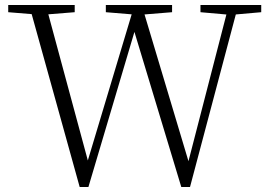

<svg xmlns="http://www.w3.org/2000/svg" viewBox="-20 -743 1078 771"><path d="M300 8 97 -723H164L341 -68H323L328 -83L520 -723H549L746 -65H729L733 -81L899 -723H937L743 8H708L511 -644H529L524 -629L335 8ZM13 -694V-723H280V-694L155 -684H135ZM405 -694V-723H671V-694L548 -684H526ZM785 -694V-723H1029V-694L916 -684H898Z"/></svg>

Font: Noto Serif TC ExtraLight ExtraLight
Style: Regular
Weight: 250
Version: Version 2.003-H1;hotconv 1.1.1;makeotfexe 2.6.0